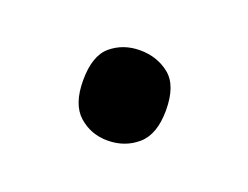

<svg xmlns="http://www.w3.org/2000/svg" viewBox="-41 -188 349 270"><g transform="rotate(20 134.0 -53.5)"><path d="M72 -54Q72 -91 90 -106Q108 -121 133 -121Q159 -121 177.5 -106Q196 -91 196 -54Q196 -18 177.5 -2Q159 14 133 14Q108 14 90 -2Q72 -18 72 -54Z"/></g></svg>

Font: lguzrati15
Style: Book
Weight: 400
Designer: Jelle Bosma - Monotype Design Team, Universal Thirst
Foundry: Monotype Imaging Inc.
Version: Version 2.106